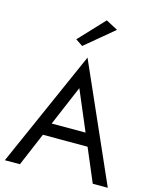

<svg xmlns="http://www.w3.org/2000/svg" viewBox="-141 -1078 941 1171"><g transform="rotate(15 330.0 -492.5)"><path d="M460 -945 280 -795 235 -825 385 -985ZM560 0 471 -210H189L100 0H5L330 -735L655 0ZM330 -542 223 -290H437Z"/></g></svg>

Font: Jost
Style: Regular
Weight: 400
Version: Version 3.500